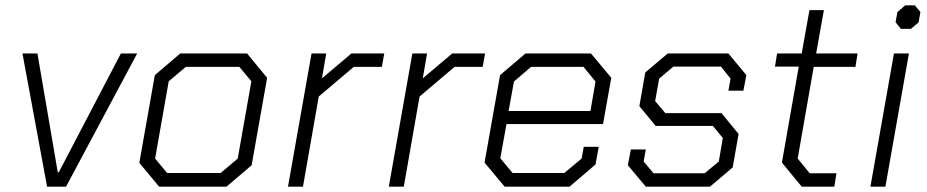

<svg xmlns="http://www.w3.org/2000/svg" viewBox="-20 -698 3465 718"><path d="M64 -498H120L196 -54H200L432 -498H493L227 0H156Z M501 -89 559 -417 654 -498H904L979 -407L921 -80L827 0H575ZM805 -51 869 -105 920 -394 875 -448H675L611 -394L560 -105L605 -51Z M1145 -498H1200L1184 -405L1294 -498H1417L1408 -448H1303L1172 -337L1113 0H1057Z M1522 -498H1577L1561 -405L1671 -498H1794L1785 -448H1680L1549 -337L1490 0H1434Z M1792 -90 1850 -417 1945 -498H2190L2266 -407L2235 -234H1874L1851 -106L1897 -51H2090L2155 -105L2163 -149H2219L2207 -83L2110 0H1867ZM2188 -283 2207 -393 2162 -448H1966L1902 -393L1882 -283Z M2328 -80 2339 -139H2395L2387 -94L2424 -50H2615L2668 -94L2683 -182L2646 -227H2432L2371 -301L2393 -427L2477 -498H2704L2771 -417L2760 -359H2704L2712 -404L2676 -449H2498L2445 -404L2430 -320L2468 -275H2678L2742 -197L2720 -72L2635 0H2395Z M2904 -90 2967 -449H2878L2886 -498H2978L3007 -660H3061L3032 -498H3187L3179 -448H3023L2963 -105L3008 -50H3108L3100 0H2978Z M3329 -615 3336 -653 3365 -678H3401L3422 -653L3415 -614L3386 -590H3349ZM3323 -498H3379L3291 0H3235Z"/></svg>

Font: Chakra Petch Light
Style: Italic
Weight: 300
Italic angle: -10°
Designer: Katatrad Aksorn Co.,Ltd.
Foundry: Cadson Demak Co.,Ltd.
Version: Version 1.000; ttfautohint (v1.6)